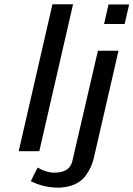

<svg xmlns="http://www.w3.org/2000/svg" viewBox="-20 -711 628 904"><path d="M125 142 157 78Q199 102 235 102Q307 102 320 50L441 -472H538L421 36Q415 58 407.5 75Q400 92 384.5 114.5Q369 137 341.5 152Q314 167 277 171Q260 174 238 172Q179 169 125 142ZM470 -598 491 -690H588L567 -598ZM68 1 227 -691H324L165 1Z"/></svg>

Font: Coval
Style: Italic
Weight: 400
Foundry: Context Ltd
Version: Version 001.000